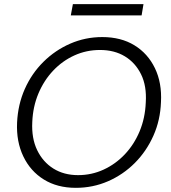

<svg xmlns="http://www.w3.org/2000/svg" viewBox="-20 -890 821 922"><path d="M344 12Q255 12 190.5 -28Q126 -68 92 -139Q58 -210 62 -301Q66 -388 99 -462.5Q132 -537 188.5 -593Q245 -649 317.5 -680.5Q390 -712 471 -712Q561 -712 625.5 -672.5Q690 -633 724 -562.5Q758 -492 753 -400Q750 -313 716.5 -238Q683 -163 627 -107Q571 -51 498.5 -19.5Q426 12 344 12ZM355 -49Q420 -49 477.5 -75.5Q535 -102 579.5 -149Q624 -196 650.5 -259.5Q677 -323 680 -398Q685 -477 657.5 -533Q630 -589 579.5 -619.5Q529 -650 460 -650Q395 -650 337.5 -624Q280 -598 235.5 -551Q191 -504 164.5 -441Q138 -378 135 -304Q131 -226 158.5 -169Q186 -112 236.5 -80.5Q287 -49 355 -49ZM320 -816 330 -870H669L660 -816Z"/></svg>

Font: DM Sans Light
Style: Italic
Weight: 300
Italic angle: -10°
Designer: Colophon Foundry, Jonny Pinhorn
Foundry: Colophon Foundry
Version: Version 4.004;gftools[0.9.30]